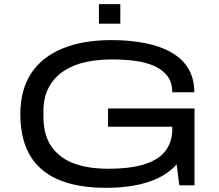

<svg xmlns="http://www.w3.org/2000/svg" viewBox="-20 -892 1055 924"><path d="M493 12Q285 12 181.5 -76Q78 -164 78 -343Q78 -460 130 -539Q182 -618 280.5 -658.5Q379 -699 515 -699Q607 -699 681 -684Q755 -669 807.5 -638Q860 -607 887.5 -560Q915 -513 915 -448H809Q809 -496 785 -527Q761 -558 720 -575.5Q679 -593 627 -599.5Q575 -606 519 -606Q451 -606 391.5 -593Q332 -580 286.5 -550Q241 -520 215 -472Q189 -424 189 -356V-332Q189 -241 228.5 -185.5Q268 -130 337 -105Q406 -80 498 -80Q612 -80 680 -103Q748 -126 778.5 -169Q809 -212 809 -268V-282H500V-370H916V0H843L830 -101Q794 -60 741 -35Q688 -10 624.5 1Q561 12 493 12ZM456 -778V-872H559V-778Z"/></svg>

Font: Archivo Expanded
Style: Regular
Weight: 400
Width: 7
Designer: Hector Gatti
Foundry: Omnibus-Type
Version: Version 2.001